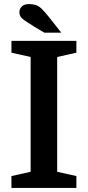

<svg xmlns="http://www.w3.org/2000/svg" viewBox="-20 -920 430 940"><path d="M260 -641V-79L354 -58V0H36V-58L130 -79V-641L36 -662V-720H354V-662ZM220 -836 280 -760H197L150 -788Q119 -807 103 -818Q87 -829 81 -838.5Q75 -848 75 -861Q75 -876 86.5 -888Q98 -900 122 -900Q141 -900 155 -895.5Q169 -891 183.5 -877.5Q198 -864 220 -836Z"/></svg>

Font: Domine
Style: Bold
Weight: 700
Designer: Pablo Impallari, Rodrigo Fuenzalida, Brenda Gallo
Foundry: Pablo Impallari, Rodrigo Fuenzalida, Brenda Gallo
Version: Version 2.000